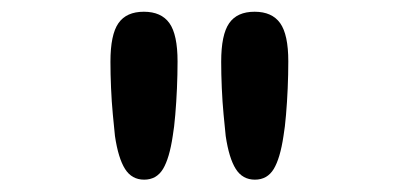

<svg xmlns="http://www.w3.org/2000/svg" viewBox="-20 -686 659 319"><path d="M219.5 -387.5Q199 -387.5 187.8 -405.2Q176.5 -423 171 -460Q169.5 -474.5 167.5 -495.5Q165.5 -516.5 164.5 -539.8Q163.5 -563 163.5 -583.5Q163.5 -628.5 176.8 -647.5Q190 -666.5 219 -666.5Q248 -666.5 261.5 -647.5Q275 -628.5 275 -584Q275 -562.5 274 -539.2Q273 -516 271.2 -495.2Q269.5 -474.5 267 -460Q261.5 -423 250.8 -405.2Q240 -387.5 219.5 -387.5ZM403.5 -387.5Q383 -387.5 371.8 -405.2Q360.5 -423 355 -460Q353.5 -474.5 351.5 -495.5Q349.5 -516.5 348.5 -539.8Q347.5 -563 347.5 -583.5Q347.5 -628.5 360.8 -647.5Q374 -666.5 403 -666.5Q432 -666.5 445.5 -647.5Q459 -628.5 459 -584Q459 -562.5 458 -539.2Q457 -516 455.2 -495.2Q453.5 -474.5 451 -460Q445.5 -423 434.8 -405.2Q424 -387.5 403.5 -387.5Z"/></svg>

Font: Sono Monospace SemiBold
Style: Regular
Weight: 600
Designer: Tyler Finck
Foundry: Tyler Finck
Version: Version 2.112